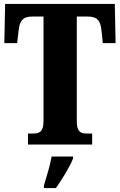

<svg xmlns="http://www.w3.org/2000/svg" viewBox="-20 -734 609 975"><path d="M122 0H448V-56H421C390 -56 370 -63 370 -119V-650H426C476 -650 490 -626 495 -582L502 -515H567L563 -714H6L2 -515H67L75 -582C80 -626 94 -650 144 -650H201V-121C201 -64 180 -56 149 -56H122ZM203 208V221H264C294 178 335 113 351 71V61H242C235 104 215 169 203 208Z"/></svg>

Font: Noto Serif Hebrew ExtraCondensed Black
Style: Regular
Weight: 900
Width: 2
Designer: Monotype Design Team
Foundry: Monotype Imaging Inc.
Version: Version 2.004